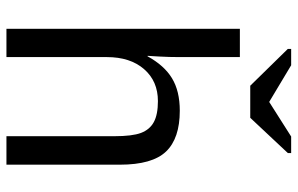

<svg xmlns="http://www.w3.org/2000/svg" viewBox="-184 -740 924 596"><g transform="rotate(90 278.0 -442.0)"><path d="M154.8 -438H153.3C153.6 -441.2 154.4 -453.5 155.5 -474.6C156.7 -495.8 157.2 -516.3 157.2 -536.1V-724.6H69.3V0H157.2V-311.5C157.2 -360 169.7 -398.6 194.6 -427.2C219.5 -455.9 252.6 -470.2 293.9 -470.2C321.6 -470.2 343.3 -466 358.9 -457.5C374.5 -449.1 385.7 -435.8 392.6 -417.7C399.4 -399.7 402.8 -372.1 402.8 -335V0H491.2V-352.1C491.2 -419.1 477.6 -466.9 450.4 -495.4C423.3 -523.8 381 -538.1 323.7 -538.1C283 -538.1 249.4 -530 222.9 -513.9C196.4 -497.8 173.7 -472.5 154.8 -438ZM345.7 -756.8 455.1 -873.5V-883.8H403.8L296.9 -815.9H295.9L182.6 -883.8H131.8V-873.5L246.1 -756.8Z"/></g></svg>

Font: Arimo
Style: Regular
Weight: 400
Designer: Steve Matteson
Foundry: Monotype Imaging Inc.
Version: Version 1.32